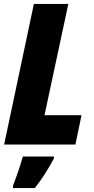

<svg xmlns="http://www.w3.org/2000/svg" viewBox="-20 -734 478 975"><path d="M1 0H363L394 -149H206L327 -714H152ZM46 209V221H157C192 177 228 120 254 70V61H96C84 105 62 168 46 209Z"/></svg>

Font: Noto Sans Condensed Black
Style: Italic
Weight: 900
Width: 3
Italic angle: -12°
Designer: Monotype Design Team
Foundry: Monotype Imaging Inc.
Version: Version 2.013